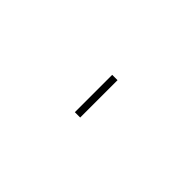

<svg xmlns="http://www.w3.org/2000/svg" viewBox="-5 -105 509 509"><g transform="rotate(45 250.0 150.0)"><path d="M240 220V80H260V220Z"/></g></svg>

Font: Iosevka SS04 Thin
Style: Regular
Weight: 100
Monospace: yes
Designer: Belleve Invis
Foundry: Belleve Invis
Version: Version 19.0.0; ttfautohint (v1.8.4)